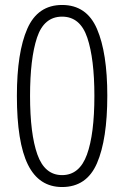

<svg xmlns="http://www.w3.org/2000/svg" viewBox="-20 -744 501 773"><path d="M412 -359Q412 -183 370.5 -87Q329 9 230 9Q137 9 92.5 -81Q48 -171 48 -358Q48 -533 90 -628.5Q132 -724 230 -724Q329 -724 370.5 -627.5Q412 -531 412 -359ZM101 -358Q101 -205 130.5 -122Q160 -39 230 -39Q300 -39 330 -121.5Q360 -204 360 -358Q360 -507 331.5 -592Q303 -677 230 -677Q157 -677 129 -592.5Q101 -508 101 -358Z"/></svg>

Font: Noto Sans Sinhala Condensed Light
Style: Regular
Weight: 300
Width: 3
Designer: Jelle Bosma - Monotype Design Team
Foundry: Monotype Imaging Inc.
Version: Version 2.006; ttfautohint (v1.8.4.7-5d5b)